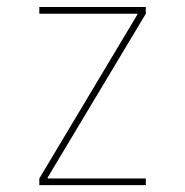

<svg xmlns="http://www.w3.org/2000/svg" viewBox="-20 -540 540 560"><path d="M380.9 -498V-500H94.7V-519.5H405.3V-500L119.1 -22.5V-19.5H405.3V0H94.7V-19.5Z"/></svg>

Font: Mgen+ 1m thin
Style: Regular
Weight: 100
Designer: [Source Han Sans]
Ryoko NISHIZUKA  (kana & ideographs); Paul D. Hunt (Latin, Greek & Cyrillic); Wenlong ZHANG  (bopomofo
Version: Version 1.059.20150602